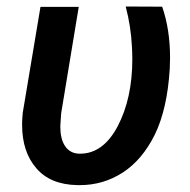

<svg xmlns="http://www.w3.org/2000/svg" viewBox="-20 -549 575 581"><path d="M102.5 -528.3 48.8 -207.5 47.4 -189C46.9 -182.6 46.9 -176.8 46.9 -170.9C46.9 -117.2 61 -73.2 89.8 -40C118.2 -6.8 159.7 10.3 214.8 11.2C217.3 11.2 219.7 11.2 221.7 11.2C269 11.2 312 -1.5 351.6 -26.9C391.1 -52.7 423.3 -90.8 448.7 -142.1C473.6 -193.4 488.8 -259.8 493.7 -341.3C494.1 -352.5 494.6 -363.3 494.6 -374C494.6 -431.2 486.8 -482.4 470.7 -528.8L360.4 -529.3C371.1 -488.8 377.4 -447.3 379.4 -405.3C379.9 -393.6 380.4 -381.8 380.4 -370.1C380.4 -291 365.7 -223.6 336.4 -167.5C307.1 -111.8 269 -84 222.7 -84C221.2 -84 219.7 -84 218.3 -84C181.2 -85.4 162.6 -118.7 162.6 -163.6C162.6 -165.5 162.6 -167 162.6 -168.5L165 -205.6L218.3 -528.3Z"/></svg>

Font: Roboto Medium
Style: Italic
Weight: 500
Italic angle: -12°
Designer: Google
Version: Version 2.137; 2017